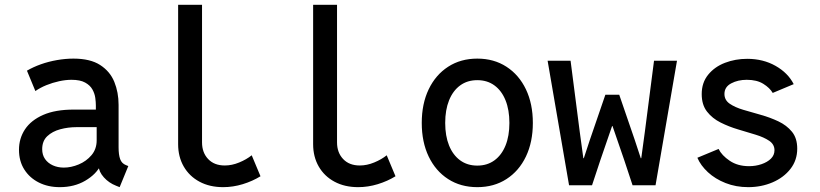

<svg xmlns="http://www.w3.org/2000/svg" viewBox="-20 -772 3415 800"><path d="M229 7.8Q180.2 7.8 141.8 -11.5Q103.5 -30.8 81.3 -65.7Q59.1 -100.6 59.1 -147.9Q59.1 -195.3 84.2 -233.2Q109.4 -271 159.9 -293.2Q210.4 -315.4 287.1 -315.4H398.4V-242.2H298.3Q263.7 -242.2 231 -233.4Q198.2 -224.6 177 -204.6Q155.8 -184.6 155.8 -150.4Q155.8 -126.5 167.7 -109.4Q179.7 -92.3 200.2 -83Q220.7 -73.7 246.1 -73.7Q276.4 -73.7 308.1 -86.9Q339.8 -100.1 361.3 -125.5Q382.8 -150.9 382.8 -187.5V-243.7L379.4 -272V-333Q379.4 -346.2 377 -364.3Q374.5 -382.3 365 -399.4Q355.5 -416.5 334.7 -428Q314 -439.5 277.8 -439.5Q253.9 -439.5 226.6 -433.6Q199.2 -427.7 173.3 -417.2Q147.5 -406.7 127.4 -392.6L92.3 -477.5Q118.2 -492.7 150.4 -504.2Q182.6 -515.6 217.8 -521.7Q252.9 -527.8 286.1 -527.8Q356 -527.8 397.2 -501.2Q438.5 -474.6 456.3 -430.9Q474.1 -387.2 474.1 -335V-158.2Q474.1 -127 480.7 -108.9Q487.3 -90.8 504.9 -84L514.6 -80.1L478.5 7.8L463.9 2Q433.6 -9.8 412.8 -33Q392.1 -56.2 391.1 -79.6L412.1 -69.8H372.1L398.9 -83Q380.9 -45.9 335.2 -19Q289.6 7.8 229 7.8Z M909.7 7.8Q853.5 7.8 811.3 -14.9Q769 -37.6 745.6 -78.1Q722.2 -118.7 722.2 -171.4V-752H821.8V-178.7Q821.8 -136.2 847.2 -109.4Q872.6 -82.5 916.5 -82.5Q946.3 -82.5 976.6 -95Q1006.8 -107.4 1028.8 -125L1065.4 -37.6Q1032.2 -17.1 991.5 -4.6Q950.7 7.8 909.7 7.8Z M1472.2 7.8Q1416 7.8 1373.8 -14.9Q1331.5 -37.6 1308.1 -78.1Q1284.7 -118.7 1284.7 -171.4V-752H1384.3V-178.7Q1384.3 -136.2 1409.7 -109.4Q1435.1 -82.5 1479 -82.5Q1508.8 -82.5 1539.1 -95Q1569.3 -107.4 1591.3 -125L1627.9 -37.6Q1594.7 -17.1 1554 -4.6Q1513.2 7.8 1472.2 7.8Z M1968.8 7.8Q1899.4 7.8 1847.2 -25.9Q1794.9 -59.6 1766.1 -119.9Q1737.3 -180.2 1737.3 -259.8Q1737.3 -339.4 1766.1 -399.7Q1794.9 -460 1847.2 -493.9Q1899.4 -527.8 1968.8 -527.8Q2038.1 -527.8 2090.3 -493.9Q2142.6 -460 2171.4 -399.7Q2200.2 -339.4 2200.2 -259.8Q2200.2 -180.2 2171.4 -119.9Q2142.6 -59.6 2090.3 -25.9Q2038.1 7.8 1968.8 7.8ZM1968.8 -82Q2010.3 -82 2040.3 -104Q2070.3 -126 2086.4 -165.8Q2102.5 -205.6 2102.5 -259.8Q2102.5 -314 2086.4 -354Q2070.3 -394 2040.3 -416Q2010.3 -438 1968.8 -438Q1927.2 -438 1897.2 -416Q1867.2 -394 1851.1 -354Q1835 -314 1835 -259.8Q1835 -205.6 1851.1 -165.8Q1867.2 -126 1897.2 -104Q1927.2 -82 1968.8 -82Z M2351.1 0 2261.7 -519H2357.4L2395.5 -223.6L2410.6 -112.8H2412.6L2438 -189.9L2502.4 -377.4H2560.1L2624.5 -189.9L2649.9 -112.8H2651.9L2667 -223.6L2705.1 -519H2800.8L2711.4 0H2615.7L2581.1 -104.5L2532.2 -246.6H2530.3L2481.4 -104.5L2446.8 0Z M3097.7 7.8Q3046.4 7.8 3003.2 -9.3Q2960 -26.4 2929.7 -54.4Q2899.4 -82.5 2885.7 -114.7L2974.1 -151.4Q2987.3 -124.5 3020.5 -102.1Q3053.7 -79.6 3101.1 -79.6Q3128.4 -79.6 3152.8 -87.9Q3177.2 -96.2 3192.1 -110.8Q3207 -125.5 3207 -146Q3207 -170.4 3185.1 -185.3Q3163.1 -200.2 3128.7 -210.7Q3094.2 -221.2 3055.7 -232.7Q3017.1 -244.1 2982.4 -261.5Q2947.8 -278.8 2925.8 -307.1Q2903.8 -335.4 2903.8 -379.9Q2903.8 -427.7 2930.7 -460.7Q2957.5 -493.7 3000.7 -510.3Q3043.9 -526.9 3093.3 -526.9Q3159.7 -526.9 3211.4 -497.6Q3263.2 -468.3 3287.1 -421.4L3199.7 -384.8Q3187.5 -405.8 3160.6 -422.6Q3133.8 -439.5 3091.3 -439.5Q3054.7 -439.5 3026.6 -424.6Q2998.5 -409.7 2998.5 -380.4Q2998.5 -355 3020.5 -339.8Q3042.5 -324.7 3076.9 -314.5Q3111.3 -304.2 3149.9 -293.5Q3188.5 -282.7 3223.1 -266.4Q3257.8 -250 3279.8 -223.1Q3301.8 -196.3 3301.8 -152.8Q3301.8 -104.5 3273.7 -68.4Q3245.6 -32.2 3199 -12.2Q3152.3 7.8 3097.7 7.8Z"/></svg>

Font: Reddit Mono Medium
Style: Regular
Weight: 500
Monospace: yes
Designer: Stephen Hutchings
Foundry: Reddit
Version: Version 1.014